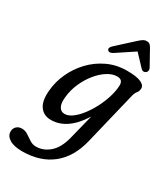

<svg xmlns="http://www.w3.org/2000/svg" viewBox="-273 -761 970 1109"><g transform="rotate(30 212.0 -206.0)"><path d="M366 5Q337 125 258.8 187Q180.5 249 61.5 249Q6.5 249 -23.2 230.5Q-53 212 -53 183Q-53 162.5 -39.5 149Q-26 135.5 -3 135.5Q18.5 135.5 37.2 148Q56 160.5 75.2 173Q94.5 185.5 116.5 185.5Q166.5 185.5 207 150Q247.5 114.5 266 41L307.5 -124.5Q224 9 114.5 9Q66 9 40.5 -27Q15 -63 22 -134.5Q27 -194 53.2 -251.5Q79.5 -309 123.5 -355.5Q167.5 -402 226.5 -429.8Q285.5 -457.5 355.5 -457.5Q421.5 -457.5 450.5 -443.2Q479.5 -429 476.5 -405.5Q474.5 -388 465.5 -377.8Q456.5 -367.5 451 -346ZM121.5 -147Q116.5 -104 129 -82.2Q141.5 -60.5 165.5 -60.5Q190 -60.5 216.5 -80Q243 -99.5 267.8 -131.8Q292.5 -164 312.8 -203.5Q333 -243 345.5 -283.5Q358 -324 359.5 -360Q361.5 -400.5 322.5 -400.5Q291 -400.5 257.5 -379.2Q224 -358 195 -322Q166 -286 146 -240.5Q126 -195 121.5 -147ZM237 -508Q212 -492 201 -505.5Q190.5 -518 211 -537L319.5 -636Q333 -648.5 344.2 -655.5Q355.5 -662.5 368.5 -662.5Q382 -662.5 389.8 -655.5Q397.5 -648.5 404 -636L459.5 -536Q464 -526.5 461.8 -518Q459.5 -509.5 453.5 -505.5Q437 -494 422 -509L351.5 -584Z"/></g></svg>

Font: Fraunces 72pt S100
Style: Italic
Weight: 400
Italic angle: -16°
Version: Version 1.000; ttfautohint (v1.8.3)